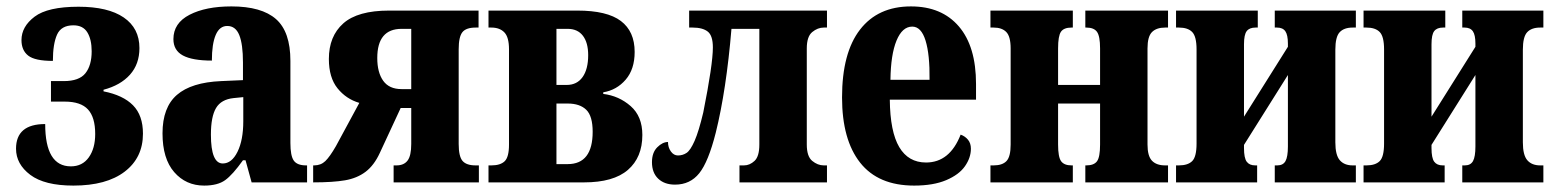

<svg xmlns="http://www.w3.org/2000/svg" viewBox="-20 -569 4847 599"><path d="M30 -105Q30 -182 121 -182Q121 -50 201 -50Q237 -50 257 -78Q277 -106 277 -151Q277 -203 254.5 -227.5Q232 -252 182 -252H139V-316H179Q227 -316 246.5 -340.5Q266 -365 266 -409Q266 -446 252.5 -468Q239 -490 209 -490Q171 -490 158 -461Q145 -432 145 -379Q89 -379 68 -395.5Q47 -412 47 -444Q47 -486 88 -517Q129 -548 225 -548Q317 -548 366 -514.5Q415 -481 415 -419Q415 -369 385.5 -336Q356 -303 303 -289V-284Q364 -272 395 -240.5Q426 -209 426 -152Q426 -77 369 -33.5Q312 10 209 10Q119 10 74.5 -23.5Q30 -57 30 -105Z M487 -153Q487 -234 532 -273Q577 -312 670 -316L738 -319V-374Q738 -431 726.5 -459.5Q715 -488 689 -488Q665 -488 653 -460Q641 -432 641 -380Q580 -380 550.5 -396Q521 -412 521 -447Q521 -497 571.5 -523Q622 -549 702 -549Q796 -549 841 -509.5Q886 -470 886 -379V-123Q886 -83 896.5 -68Q907 -53 935 -53H938V0H765L746 -69H738Q706 -24 682.5 -7Q659 10 617 10Q560 10 523.5 -32Q487 -74 487 -153ZM739 -191V-266L709 -263Q670 -259 654 -232Q638 -205 638 -149Q638 -59 675 -59Q703 -59 721 -95.5Q739 -132 739 -191Z M957 -53H960Q981 -53 995 -66.5Q1009 -80 1028 -113L1101 -248Q1060 -260 1033 -293.5Q1006 -327 1006 -385Q1006 -456 1051 -496Q1096 -536 1194 -536H1473V-483H1464Q1434 -483 1422.5 -468.5Q1411 -454 1411 -415V-120Q1411 -81 1423 -67Q1435 -53 1464 -53H1474V0H1208V-53H1217Q1240 -53 1251.5 -68Q1263 -83 1263 -120V-232H1230L1165 -92Q1147 -53 1120.5 -33Q1094 -13 1056.5 -6.5Q1019 0 957 0ZM1263 -291V-479H1233Q1157 -479 1157 -388Q1157 -343 1175.5 -317Q1194 -291 1233 -291Z M1504 -53H1513Q1541 -53 1554.5 -66Q1568 -79 1568 -118V-415Q1568 -453 1553.5 -468Q1539 -483 1513 -483H1504V-536H1781Q1874 -536 1917 -503.5Q1960 -471 1960 -407Q1960 -353 1932 -320.5Q1904 -288 1862 -281V-276Q1911 -270 1947.5 -238Q1984 -206 1984 -148Q1984 -78 1939 -39Q1894 0 1802 0H1504ZM1748 -304Q1780 -304 1797.5 -328.5Q1815 -353 1815 -397Q1815 -436 1798.5 -457.5Q1782 -479 1751 -479H1716V-304ZM1751 -57Q1829 -57 1829 -158Q1829 -207 1809 -226.5Q1789 -246 1751 -246H1716V-57Z M2014 -63Q2014 -93 2030.5 -109.5Q2047 -126 2064 -126Q2064 -109 2073 -96.5Q2082 -84 2095 -84Q2110 -84 2122 -92Q2134 -100 2147 -129.5Q2160 -159 2174 -218Q2204 -368 2204 -421Q2204 -458 2188 -470.5Q2172 -483 2141 -483H2130V-536H2560V-483H2550Q2531 -483 2514 -469Q2497 -455 2497 -418V-118Q2497 -81 2514 -67Q2531 -53 2550 -53H2560V0H2287V-53H2301Q2319 -53 2334 -67Q2349 -81 2349 -118V-479H2262Q2246 -288 2213 -155Q2190 -64 2161.5 -28.5Q2133 7 2086 7Q2053 7 2033.5 -11.5Q2014 -30 2014 -63Z M2607 -265Q2607 -404 2663 -476.5Q2719 -549 2822 -549Q2918 -549 2971.5 -486.5Q3025 -424 3025 -307V-258H2756Q2757 -158 2785.5 -110Q2814 -62 2869 -62Q2943 -62 2977 -149Q2991 -144 3000 -133Q3009 -122 3009 -105Q3009 -77 2990.5 -50.5Q2972 -24 2932 -7Q2892 10 2832 10Q2720 10 2663.5 -61.5Q2607 -133 2607 -265ZM2880 -320Q2881 -399 2867.5 -442.5Q2854 -486 2826 -486Q2795 -486 2777 -442.5Q2759 -399 2758 -320Z M3070 -53H3080Q3107 -53 3120 -66.5Q3133 -80 3133 -118V-418Q3133 -455 3119.5 -469Q3106 -483 3080 -483H3070V-536H3327V-483H3323Q3299 -483 3290 -470Q3281 -457 3281 -418V-304H3412V-418Q3412 -456 3402.5 -469.5Q3393 -483 3369 -483H3366V-536H3624V-483H3615Q3588 -483 3574 -469Q3560 -455 3560 -418V-118Q3560 -82 3574 -67.5Q3588 -53 3615 -53H3624V0H3366V-53H3369Q3393 -53 3402.5 -66Q3412 -79 3412 -118V-246H3281V-118Q3281 -79 3290.5 -66Q3300 -53 3323 -53H3327V0H3070Z M3649 -53H3658Q3686 -53 3699.5 -66.5Q3713 -80 3713 -121V-415Q3713 -455 3699.5 -469Q3686 -483 3658 -483H3649V-536H3904V-483H3897Q3878 -483 3869.5 -472Q3861 -461 3861 -431V-205L3998 -423V-433Q3998 -460 3990 -471.5Q3982 -483 3964 -483H3957V-536H4210V-483H4200Q4173 -483 4159.5 -468.5Q4146 -454 4146 -414V-125Q4146 -85 4160 -69Q4174 -53 4200 -53H4210V0H3957V-53H3965Q3983 -53 3990.5 -66.5Q3998 -80 3998 -112V-335L3861 -117V-107Q3861 -76 3869.5 -64.5Q3878 -53 3896 -53H3902V0H3649Z M4234 -53H4243Q4271 -53 4284.5 -66.5Q4298 -80 4298 -121V-415Q4298 -455 4284.5 -469Q4271 -483 4243 -483H4234V-536H4489V-483H4482Q4463 -483 4454.5 -472Q4446 -461 4446 -431V-205L4583 -423V-433Q4583 -460 4575 -471.5Q4567 -483 4549 -483H4542V-536H4795V-483H4785Q4758 -483 4744.5 -468.5Q4731 -454 4731 -414V-125Q4731 -85 4745 -69Q4759 -53 4785 -53H4795V0H4542V-53H4550Q4568 -53 4575.5 -66.5Q4583 -80 4583 -112V-335L4446 -117V-107Q4446 -76 4454.5 -64.5Q4463 -53 4481 -53H4487V0H4234Z"/></svg>

Font: Noto Serif CondExtraBold
Style: Regular
Weight: 800
Width: 3
Designer: Monotype Design Team
Foundry: Monotype Imaging Inc.
Version: Version 1.001